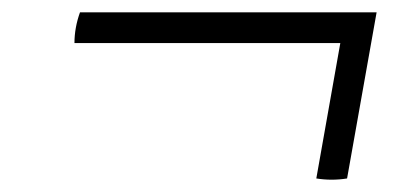

<svg xmlns="http://www.w3.org/2000/svg" viewBox="-20 -510 660 312"><path d="M110 -490H592L544 -220Q519 -216 494 -220L533 -440H101Q101 -465 110 -490Z"/></svg>

Font: Poltawski Nowy SemiBold
Style: Italic
Weight: 600
Italic angle: -12°
Version: Version 1.001;gftools[0.9.25]